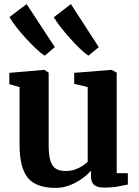

<svg xmlns="http://www.w3.org/2000/svg" viewBox="-20 -906 678 937"><path d="M487.5 9.5Q454.5 9.5 439.2 -4Q424 -17.5 424 -45.5V-73.5Q407.5 -53.5 380.2 -34Q353 -14.5 320 -1.8Q287 11 252 11Q156.5 11 116 -38Q75.5 -87 75.5 -199.5V-481L25.5 -495.5V-550.5L195 -565H196.5L217.5 -551.5V-200Q217.5 -153 225 -125Q232.5 -97 250.5 -84.2Q268.5 -71.5 300 -71.5Q326 -71.5 346.8 -79Q367.5 -86.5 383 -96.8Q398.5 -107 408 -116V-481L342 -497V-550.5L522.5 -565H525.5L549.5 -551.5V-61L604 -60.5V-5.5Q586 -1.5 556 4Q526 9.5 487.5 9.5ZM197.5 -634.5Q181 -645 156 -668.2Q131 -691.5 104.8 -720.5Q78.5 -749.5 57.2 -777Q36 -804.5 26.5 -823L110 -886L247.5 -676L198.5 -634.5ZM411 -634.5Q395 -645 371 -667.8Q347 -690.5 321.8 -719Q296.5 -747.5 275 -775Q253.5 -802.5 242.5 -822L326 -886L462 -676L411.5 -634.5Z"/></svg>

Font: Merriweather 24pt
Style: Bold
Weight: 700
Designer: Eben Sorkin
Foundry: Eben Sorkin
Version: Version 2.100